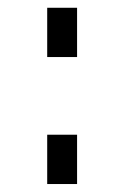

<svg xmlns="http://www.w3.org/2000/svg" viewBox="-20 -462 312 482"><path d="M98.5 -318.8V-442.5H173.5V-318.8ZM98.5 0V-123.8H173.5V0Z"/></svg>

Font: Mohave Light
Style: Regular
Weight: 300
Designer: Gumpita Rahayu
Foundry: Tokotype
Version: Version 2.003